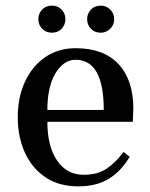

<svg xmlns="http://www.w3.org/2000/svg" viewBox="-20 -651 533 681"><path d="M258 10Q188 10 140 -23Q92 -56 67.5 -111.5Q43 -167 43 -235Q43 -306 68.5 -361Q94 -416 140 -448Q186 -480 248 -480Q348 -480 400.5 -423.5Q453 -367 453 -265L451 -219H148Q148 -132 182.5 -81.5Q217 -31 277 -31Q326 -31 358.5 -53Q391 -75 418 -112L440 -95Q410 -44 366 -17Q322 10 258 10ZM148 -261H348Q348 -439 248 -439Q206 -439 177 -391.5Q148 -344 148 -261ZM337 -535Q316 -535 302.5 -549Q289 -563 289 -583Q289 -603 302.5 -617Q316 -631 337 -631Q357 -631 371 -617Q385 -603 385 -583Q385 -563 371 -549Q357 -535 337 -535ZM164 -535Q143 -535 129.5 -549Q116 -563 116 -583Q116 -603 129.5 -617Q143 -631 164 -631Q185 -631 198.5 -617Q212 -603 212 -583Q212 -563 198.5 -549Q185 -535 164 -535Z"/></svg>

Font: El Messiri Medium
Style: Regular
Weight: 500
Designer: Mohamed Gaber
Foundry: Kief Type Foundry
Version: Version 2.020; ttfautohint (v1.8.3)